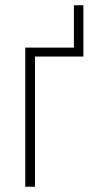

<svg xmlns="http://www.w3.org/2000/svg" viewBox="-20 -710 359 730"><path d="M297 -690H261V-529H76V0H113V-495H297Z"/></svg>

Font: Noto Sans Condensed ExtraLight
Style: Regular
Weight: 200
Width: 3
Designer: Monotype Design Team
Foundry: Monotype Imaging Inc.
Version: Version 2.013